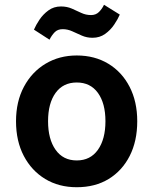

<svg xmlns="http://www.w3.org/2000/svg" viewBox="-20 -770 642 803"><path d="M301 13Q226 13 169 -21.5Q112 -56 79.5 -118Q47 -180 47 -263Q47 -345 80 -407Q113 -469 170.5 -503.5Q228 -538 301 -538Q376 -538 433 -503.5Q490 -469 522 -407Q554 -345 554 -263Q554 -180 522.5 -118Q491 -56 434.5 -21.5Q378 13 301 13ZM301 -99Q358 -99 389.5 -143.5Q421 -188 421 -263Q421 -338 389.5 -381.5Q358 -425 301 -425Q244 -425 212.5 -381.5Q181 -338 181 -263Q181 -188 212.5 -143.5Q244 -99 301 -99ZM187 -604 122 -646Q130 -665 145 -687.5Q160 -710 182.5 -726.5Q205 -743 235 -743Q260 -743 280.5 -734Q301 -725 320 -716Q339 -707 361 -707Q381 -707 394 -720Q407 -733 415 -750L481 -709Q473 -690 457.5 -667Q442 -644 419.5 -628Q397 -612 367 -612Q343 -612 322.5 -621Q302 -630 282.5 -639Q263 -648 242 -648Q221 -648 208.5 -635Q196 -622 187 -604Z"/></svg>

Font: Ubuntu Sans
Style: Bold
Weight: 700
Designer: Dalton Maag Ltd
Foundry: Dalton Maag Ltd
Version: Version 1.006; ttfautohint (v1.8.4.7-5d5b)